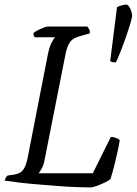

<svg xmlns="http://www.w3.org/2000/svg" viewBox="-28 -820 598 840"><path d="M371 0Q343 0 304.5 -1.5Q266 -3 222 -6.5Q178 -10 134.5 -13.5Q91 -17 54 -21.5Q17 -26 -8 -30Q-5 -38 -2 -43.5Q1 -49 5 -52L33 -56Q51 -59 62.5 -66.5Q74 -74 82 -92.5Q90 -111 96 -145L181 -580Q188 -615 198 -634Q208 -653 213 -657H124Q121 -661 119.5 -665.5Q118 -670 118 -675Q124 -681 137 -687.5Q150 -694 163 -699Q176 -704 182 -704H354Q357 -700 361.5 -693Q366 -686 365 -674L319 -661Q302 -656 290.5 -648Q279 -640 271 -623.5Q263 -607 257 -575L168 -125Q164 -101 156 -85.5Q148 -70 141 -62H378L457 -221Q469 -221 480 -216.5Q491 -212 496 -207Q492 -182 485.5 -152.5Q479 -123 471.5 -93.5Q464 -64 455 -36Q446 -29 429.5 -21Q413 -13 396.5 -7Q380 -1 371 0ZM479 -547Q470 -547 464 -548.5Q458 -550 454 -552L484 -789Q492 -793 504.5 -796.5Q517 -800 523 -800Q531 -800 537 -791Q543 -782 546.5 -770.5Q550 -759 550 -752Q550 -744 542.5 -718.5Q535 -693 524 -661Q513 -629 501 -598.5Q489 -568 479 -547Z"/></svg>

Font: Texturina 12pt ExtraLight
Style: Italic
Weight: 250
Italic angle: -11°
Designer: Guillermo Torres Carreño
Foundry: Omnibus-Type
Version: Version 1.002